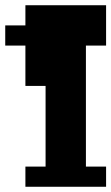

<svg xmlns="http://www.w3.org/2000/svg" viewBox="-97 -713 425 733"><path d="M0 0V-77H77V-385H0V-539H-77V-616H0V-693H308V-539H231V-77H308V0Z"/></svg>

Font: Coral Pixels
Style: Regular
Weight: 400
Designer: Tanukizamurai
Foundry: TanukiFont
Version: Version 1.000; ttfautohint (v1.8.4.7-5d5b)